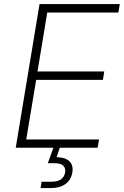

<svg xmlns="http://www.w3.org/2000/svg" viewBox="-20 -748 630 972"><path d="M59.6 0 180.2 -727.5H586.4L579.1 -684.6H219.2L169.9 -386.2H507.8L501 -343.8H163.1L112.8 -42H481.4L474.1 0ZM185.5 204.1 190.4 171.9H241.7Q271.5 171.9 288.6 159.9Q305.7 147.9 309.6 125.5Q313 103 300 90.6Q287.1 78.1 254.9 78.1H222.2L255.4 -14.2H282.2L282.7 0L266.6 47.4Q311 48.8 331.5 68.6Q352.1 88.4 346.2 125Q339.8 162.6 311.8 183.3Q283.7 204.1 236.8 204.1Z"/></svg>

Font: Inter ExtraLight
Style: Italic
Weight: 250
Italic angle: -9.3988°
Designer: Rasmus Andersson
Foundry: rsms
Version: Version 4.001;git-66647c0bb